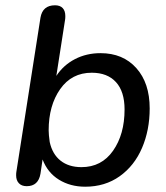

<svg xmlns="http://www.w3.org/2000/svg" viewBox="-20 -697 628 726"><path d="M141 -94 133 -40Q125 7 81 7Q62 7 51.5 -4Q41 -15 41 -34Q41 -43 42 -48L133 -630Q141 -677 188 -677Q207 -677 217 -666.5Q227 -656 227 -636Q227 -627 226 -622L193 -410Q220 -451 263.5 -473.5Q307 -496 360 -496Q445 -496 495.5 -439.5Q546 -383 546 -287Q546 -205 517 -137.5Q488 -70 432.5 -30.5Q377 9 302 9Q246 9 203 -17.5Q160 -44 141 -94ZM451 -283Q451 -351 418.5 -386.5Q386 -422 327 -422Q251 -422 207.5 -360Q164 -298 164 -204Q164 -188 168 -160Q178 -114 209 -89.5Q240 -65 288 -65Q364 -65 407.5 -127Q451 -189 451 -283Z"/></svg>

Font: SN Pro
Style: Italic
Weight: 400
Italic angle: -9°
Designer: Tobias Whetton
Foundry: Supernotes
Version: Version 1.003